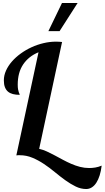

<svg xmlns="http://www.w3.org/2000/svg" viewBox="-20 -1020 703 1290"><path d="M238.8 -668.9Q172.4 -641.6 135.7 -587.2Q99.1 -532.7 99.1 -451.2Q99.1 -432.1 101.3 -420.2Q103.5 -408.2 106 -400.9Q108.4 -393.6 110.6 -389.6Q112.8 -385.7 112.8 -382.8Q86.9 -382.8 66.9 -387.9Q46.9 -393.1 33.4 -404.5Q20 -416 12.9 -434.6Q5.9 -453.1 5.9 -480Q5.9 -513.2 20.3 -545.4Q34.7 -577.6 59.8 -606.4Q85 -635.3 118.9 -659.9Q152.8 -684.6 191.7 -702.4Q230.5 -720.2 272.7 -730.2Q314.9 -740.2 356.9 -740.2Q368.2 -740.2 377.7 -739.5Q387.2 -738.8 397 -737.8L243.2 -20Q269 -14.2 295.2 -2.2Q321.3 9.8 348.1 24.2Q375 38.6 402.6 53.5Q430.2 68.4 458.7 80.8Q487.3 93.3 517.3 101.1Q547.4 108.9 579.1 108.9Q599.6 108.9 620.4 105.5Q641.1 102.1 663.1 92.8Q658.7 128.9 649.7 158Q640.6 187 627.4 207.5Q614.3 228 596.9 239Q579.6 250 559.1 250Q523.4 250 488.8 233.2Q454.1 216.3 419.2 191.2Q384.3 166 348.6 136.5Q313 106.9 275.4 81.8Q237.8 56.6 197.5 39.8Q157.2 22.9 112.8 22.9Q106.9 22.9 101.6 22.9Q96.2 22.9 89.8 23.9ZM305.2 -811 396.5 -1000H501.5L380.4 -811Z"/></svg>

Font: Lobster
Style: Regular
Weight: 400
Designer: Pablo Impallari
Foundry: Pablo Impallari
Version: Version 1.007; ttfautohint (v1.1) -l 8 -r 50 -G 50 -x 14 -D 